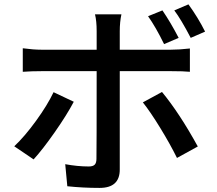

<svg xmlns="http://www.w3.org/2000/svg" viewBox="-20 -831 1017 901"><path d="M742.2 -782.2Q780.3 -726.6 818.4 -653.3L750 -624Q710.9 -704.1 674.8 -754.9ZM46.9 -144.5Q95.7 -190.4 148.9 -263.7Q202.1 -336.9 231.4 -398.4L326.2 -353.5Q293.9 -292 236.8 -210.4Q179.7 -128.9 137.7 -83ZM86.9 -494.1V-604.5Q136.7 -597.7 175.8 -597.7H433.6V-684.6Q433.6 -732.4 425.8 -763.7H549.8Q542 -727.5 542 -684.6V-597.7H781.2Q820.3 -597.7 871.1 -603.5V-494.1Q841.8 -497.1 782.2 -497.1H542V-494.1V-35.2Q542 50.8 447.3 50.8Q369.1 50.8 295.9 43L286.1 -60.5Q343.8 -49.8 396.5 -49.8Q416 -49.8 424.3 -58.1Q432.6 -66.4 432.6 -85.9Q433.6 -128.9 433.6 -494.1V-497.1H176.8Q127 -497.1 86.9 -494.1ZM650.4 -350.6 740.2 -399.4Q822.3 -299.8 908.2 -143.6L810.5 -89.8Q779.3 -153.3 732.4 -230Q685.5 -306.6 650.4 -350.6ZM797.9 -782.2 864.3 -810.5Q909.2 -749 942.4 -682.6L875 -653.3Q829.1 -741.2 797.9 -782.2Z"/></svg>

Font: Min Sans SemiBold
Style: Regular
Weight: 600
Designer: Jinseong-Kim, NotoSansCJK, Nunito
Foundry: Jinseong-Kim
Version: Version 1.400;Glyphs 3.1.2 (3151)